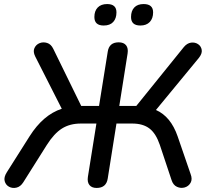

<svg xmlns="http://www.w3.org/2000/svg" viewBox="-20 -921 1029 948"><path d="M457 7Q433 7 421.5 -7.5Q410 -22 414 -48L456 -311H379Q325 -311 286 -286.5Q247 -262 211 -205L95 -21Q81 1 61 5.5Q41 10 24.5 1Q8 -8 3 -27Q-2 -46 14 -71L126 -248Q193 -354 285 -384L154 -642Q142 -666 150 -683.5Q158 -701 175.5 -708Q193 -715 212.5 -709Q232 -703 243 -680L381 -398H469L512 -666Q519 -712 566 -712Q591 -712 602.5 -697.5Q614 -683 610 -657L569 -398H653L888 -689Q904 -708 923.5 -710.5Q943 -713 958 -703Q973 -693 976 -674.5Q979 -656 961 -634L750 -378Q823 -346 857 -248L921 -62Q931 -36 921 -18.5Q911 -1 892 4.5Q873 10 854 1.5Q835 -7 827 -32L769 -206Q750 -262 718 -286.5Q686 -311 633 -311H555L512 -40Q505 7 457 7ZM673 -795Q627 -795 627 -837Q627 -867 643 -884Q659 -901 689 -901Q736 -901 736 -860Q736 -830 719.5 -812.5Q703 -795 673 -795ZM492 -795Q446 -795 446 -837Q446 -867 462.5 -884Q479 -901 509 -901Q555 -901 555 -860Q555 -830 539 -812.5Q523 -795 492 -795Z"/></svg>

Font: Nunito SemiBold
Style: Italic
Weight: 600
Italic angle: -9°
Designer: Vernon Adams
Foundry: Vernon Adams
Version: Version 3.601; ttfautohint (v1.8.2.53-6de2)